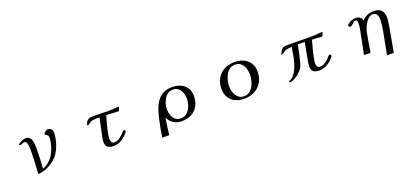

<svg xmlns="http://www.w3.org/2000/svg" viewBox="41 -1579 5918 2732"><g transform="rotate(-20 3000.0 -212.5)"><path d="M765 -474Q765 -419 750.5 -358Q736 -297 710 -240Q684 -183 647 -141Q613 -101 564 -68.5Q515 -36 460.5 -16.5Q406 3 352 5Q358 -87 362.5 -179Q367 -271 367 -364Q367 -376 366 -396.5Q365 -417 360.5 -438.5Q356 -460 346.5 -474.5Q337 -489 319 -489Q305 -489 289 -480.5Q273 -472 252 -472Q248 -472 242 -474Q236 -476 236 -480Q236 -485 241 -487Q263 -506 294.5 -521Q326 -536 355 -536Q390 -536 410 -518Q430 -500 439 -472Q448 -444 450.5 -413.5Q453 -383 453 -357Q453 -278 449.5 -199.5Q446 -121 441 -43Q451 -46 460.5 -50Q470 -54 479 -59Q575 -115 620.5 -205.5Q666 -296 679 -402Q679 -406 679.5 -409Q680 -412 680 -415Q680 -449 669 -462.5Q658 -476 629 -492Q629 -492 629 -493Q629 -494 629 -495Q629 -504 638 -514.5Q647 -525 658.5 -533.5Q670 -542 677 -545Q682 -547 688 -547Q694 -547 700 -547Q731 -547 748 -525Q765 -503 765 -474Z M1758 -500Q1757 -497 1752.5 -485Q1748 -473 1744 -462Q1740 -451 1739 -450Q1732 -444 1722 -444Q1703 -444 1684.5 -445.5Q1666 -447 1647 -448Q1622 -450 1597 -450Q1572 -450 1546 -450Q1524 -375 1504.5 -299Q1485 -223 1474 -146Q1473 -140 1472.5 -133.5Q1472 -127 1472 -121Q1472 -90 1484.5 -69Q1497 -48 1531 -48Q1559 -48 1588 -65Q1617 -82 1643 -105.5Q1669 -129 1685 -149Q1689 -156 1693 -158Q1701 -164 1711 -164Q1717 -164 1723 -159Q1729 -154 1729 -148Q1729 -141 1726 -135.5Q1723 -130 1719 -125Q1681 -75 1623.5 -39Q1566 -3 1501 -3Q1442 -3 1410 -24.5Q1378 -46 1378 -110Q1378 -124 1380 -136.5Q1382 -149 1384 -162Q1398 -236 1415 -309Q1432 -382 1446 -455Q1427 -455 1400 -454.5Q1373 -454 1347.5 -451Q1322 -448 1305 -438Q1287 -428 1278 -417.5Q1269 -407 1245 -406L1242 -409Q1247 -422 1250.5 -435Q1254 -448 1262 -459Q1271 -473 1290.5 -486.5Q1310 -500 1326 -500Q1348 -500 1369.5 -501Q1391 -502 1413 -502Q1457 -502 1500 -499.5Q1543 -497 1586 -497Q1621 -497 1656.5 -499Q1692 -501 1726 -505Q1731 -505 1735 -505.5Q1739 -506 1743 -506Q1747 -506 1752 -505Q1757 -504 1758 -500Z M2706 -284Q2706 -329 2690.5 -371.5Q2675 -414 2643 -442Q2611 -470 2560 -470Q2515 -470 2482.5 -447Q2450 -424 2428.5 -388Q2407 -352 2396.5 -310.5Q2386 -269 2386 -231Q2386 -187 2401 -144Q2416 -101 2448 -73Q2480 -45 2531 -45Q2576 -45 2609 -67.5Q2642 -90 2663.5 -126Q2685 -162 2695.5 -203.5Q2706 -245 2706 -284ZM2813 -282Q2813 -197 2778 -134.5Q2743 -72 2680.5 -37.5Q2618 -3 2533 -3Q2390 -3 2327 -129Q2316 -67 2307.5 -4Q2299 59 2292 122H2187Q2195 60 2206.5 -0.5Q2218 -61 2231 -122Q2246 -193 2267.5 -261Q2289 -329 2325 -385Q2361 -441 2418.5 -474Q2476 -507 2563 -507Q2633 -507 2689.5 -482Q2746 -457 2779.5 -407Q2813 -357 2813 -282Z M3667 -300Q3667 -347 3651 -393.5Q3635 -440 3601 -470.5Q3567 -501 3513 -501Q3465 -501 3430.5 -476Q3396 -451 3374 -411Q3352 -371 3341 -326Q3330 -281 3330 -241Q3330 -206 3338.5 -169.5Q3347 -133 3365 -102.5Q3383 -72 3412 -53Q3441 -34 3482 -34Q3532 -34 3567 -59.5Q3602 -85 3624 -126Q3646 -167 3656.5 -213Q3667 -259 3667 -300ZM3783 -299Q3783 -209 3744 -141.5Q3705 -74 3636 -36.5Q3567 1 3477 1Q3401 1 3342 -26.5Q3283 -54 3249 -108Q3215 -162 3215 -241Q3215 -332 3253.5 -398.5Q3292 -465 3360.5 -501.5Q3429 -538 3519 -538Q3593 -538 3652.5 -511Q3712 -484 3747.5 -430.5Q3783 -377 3783 -299Z M4848 -157Q4848 -150 4845 -144.5Q4842 -139 4838 -134Q4801 -83 4742.5 -47.5Q4684 -12 4620 -12Q4561 -12 4529 -33.5Q4497 -55 4497 -119Q4497 -133 4499 -145.5Q4501 -158 4503 -171Q4517 -245 4530 -318.5Q4543 -392 4557 -465Q4531 -465 4505.5 -465Q4480 -465 4454 -466Q4445 -427 4437 -388.5Q4429 -350 4421 -311Q4409 -254 4392.5 -196.5Q4376 -139 4335 -94Q4316 -74 4293.5 -56.5Q4271 -39 4246 -25Q4234 -18 4211 -7.5Q4188 3 4174 3Q4170 3 4161 1.5Q4152 0 4152 -7Q4152 -13 4162 -17.5Q4172 -22 4176 -24Q4216 -44 4244 -82Q4272 -120 4288 -160Q4318 -233 4332.5 -309.5Q4347 -386 4360 -462Q4330 -461 4299.5 -457.5Q4269 -454 4243 -438Q4227 -428 4217 -418Q4207 -408 4185 -406L4181 -408V-409Q4187 -423 4197.5 -442.5Q4208 -462 4222 -479Q4236 -496 4250 -500Q4269 -506 4293 -507Q4317 -508 4336 -508Q4415 -508 4494 -506Q4573 -504 4652 -504Q4678 -504 4704.5 -505.5Q4731 -507 4757 -508Q4774 -510 4791.5 -512Q4809 -514 4826 -514Q4828 -514 4835.5 -513.5Q4843 -513 4843 -508Q4843 -507 4838.5 -495Q4834 -483 4829 -471.5Q4824 -460 4823 -458Q4817 -452 4807 -452Q4787 -452 4767 -455Q4742 -457 4716.5 -458Q4691 -459 4665 -460Q4644 -384 4624 -308Q4604 -232 4593 -155Q4592 -149 4591.5 -142.5Q4591 -136 4591 -130Q4591 -101 4602.5 -79.5Q4614 -58 4648 -58Q4676 -58 4705.5 -74.5Q4735 -91 4761 -114Q4787 -137 4803 -158Q4805 -160 4808 -164Q4811 -168 4814 -169Q4821 -173 4830 -173Q4835 -173 4841.5 -168Q4848 -163 4848 -157Z M5777 -392Q5777 -355 5771.5 -319Q5766 -283 5761 -248Q5746 -157 5728 -67Q5710 23 5695 114H5593Q5608 25 5626.5 -62.5Q5645 -150 5660 -238Q5667 -279 5672 -320.5Q5677 -362 5677 -404Q5677 -442 5658.5 -473.5Q5640 -505 5597 -505Q5568 -505 5542 -484Q5516 -463 5495 -431.5Q5474 -400 5459.5 -367Q5445 -334 5439 -310Q5432 -279 5426.5 -248.5Q5421 -218 5416 -187Q5409 -140 5400 -92.5Q5391 -45 5384 2L5286 -2Q5321 -167 5352 -332Q5357 -361 5362 -389Q5367 -417 5367 -445Q5367 -456 5366 -469.5Q5365 -483 5359.5 -493.5Q5354 -504 5339 -504Q5317 -504 5302 -489.5Q5287 -475 5273.5 -460.5Q5260 -446 5244 -446Q5236 -446 5227 -454Q5218 -462 5218 -470Q5218 -476 5220 -479.5Q5222 -483 5226 -487Q5251 -511 5285.5 -524.5Q5320 -538 5354 -538Q5391 -538 5415.5 -519.5Q5440 -501 5447 -465Q5485 -503 5529 -522.5Q5573 -542 5627 -542Q5777 -542 5777 -392Z"/></g></svg>

Font: Kaisei Tokumin Medium
Style: Regular
Weight: 500
Designer: Font-Kai, 金井和夫
Foundry: KAZUO KANAI
Version: Version 5.003